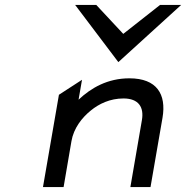

<svg xmlns="http://www.w3.org/2000/svg" viewBox="-20 -762 766 782"><path d="M462 -509 718 -742H632L482 -624L372 -742H286ZM642 -283C658 -378 619 -443 507 -443C418 -443 351 -404 300 -356L314 -437L220 -376L155 0H239L271 -187C280 -240 314 -283 350 -312C383 -339 428 -361 483 -361C545 -361 567 -325 558 -273L511 0H593Z"/></svg>

Font: Charger Monospace
Style: Regular
Weight: 400
Designer: Jasper
Foundry: Cannot Into Space Fonts
Version: Version 0.980